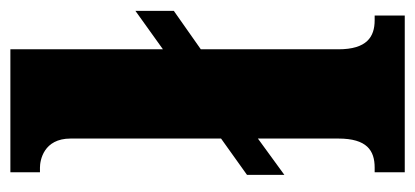

<svg xmlns="http://www.w3.org/2000/svg" viewBox="-235 -565 800 370"><g transform="rotate(-90 165.0 -380.0)"><path d="M18 0H320V-58H311C279 -58 255 -73 255 -128V-393L329 -445V-519L255 -466V-760H18V-703H27C41 -703 83 -696 83 -644V-354L13 -304V-232L83 -283V-128C83 -73 60 -58 27 -58H18Z"/></g></svg>

Font: Noto Serif Khmer Condensed Black
Style: Regular
Weight: 900
Width: 3
Designer: Danh Hong and the Monotype Design Team
Foundry: Monotype Imaging Inc.
Version: Version 2.004